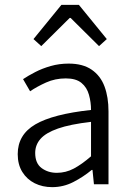

<svg xmlns="http://www.w3.org/2000/svg" viewBox="-20 -759 541 791"><path d="M195 12Q155 12 123 -4Q91 -20 72 -50.5Q53 -81 53 -124Q53 -204 125.5 -246.5Q198 -289 355 -306Q355 -338 346.5 -368.5Q338 -399 315.5 -417.5Q293 -436 251 -436Q207 -436 169.5 -419Q132 -402 104 -383L75 -433Q96 -447 125 -462Q154 -477 189 -487Q224 -497 263 -497Q321 -497 357.5 -472Q394 -447 410.5 -403Q427 -359 427 -300V0H367L361 -59H358Q323 -30 282 -9Q241 12 195 12ZM214 -47Q251 -47 284 -64.5Q317 -82 355 -115V-257Q269 -247 219 -229.5Q169 -212 147 -187Q125 -162 125 -129Q125 -86 151.5 -66.5Q178 -47 214 -47ZM150 -569 118 -598 233 -739H305L420 -598L388 -569L271 -685H267Z"/></svg>

Font: Assistant ExtraLight
Style: Regular
Weight: 400
Version: Version 3.000